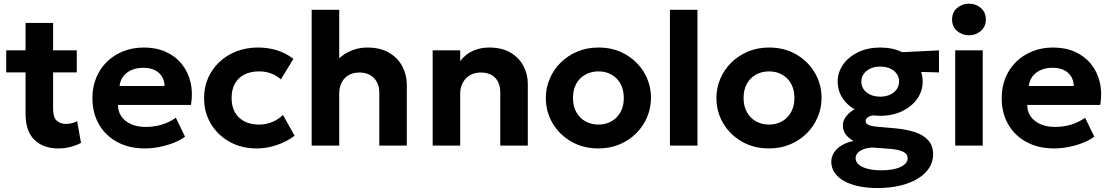

<svg xmlns="http://www.w3.org/2000/svg" viewBox="-20 -772 5888 1018"><path d="M290 15Q209 15 162.2 -30.8Q115.5 -76.5 115.5 -169V-650.5H261.5V-505H387V-388H261.5V-195.5Q261.5 -151 280 -133Q298.5 -115 329.5 -115Q345.5 -115 360.8 -118.8Q376 -122.5 389 -129.5L409.5 -14.5Q387 -2 355.8 6.5Q324.5 15 290 15ZM13 -388V-505H130V-388Z M747.5 15Q665 15 602.5 -18.5Q540 -52 505 -112Q470 -172 470 -252.5Q470 -311 490.2 -360Q510.5 -409 547.2 -444.8Q584 -480.5 633.8 -500.2Q683.5 -520 743 -520Q808.5 -520 859.2 -497Q910 -474 943.5 -432.8Q977 -391.5 990.2 -336Q1003.5 -280.5 992.5 -215.5H605.5Q605.5 -180.5 623.8 -154.5Q642 -128.5 675.2 -113.8Q708.5 -99 753 -99Q797 -99 837 -111Q877 -123 912.5 -147.5L961 -47.5Q937 -29 901 -14.8Q865 -0.5 824.8 7.2Q784.5 15 747.5 15ZM614 -316H852.5Q851 -360.5 821.2 -386.5Q791.5 -412.5 739.5 -412.5Q687.5 -412.5 653.2 -386.5Q619 -360.5 614 -316Z M1340.5 15Q1260.5 15 1197.5 -20Q1134.5 -55 1098.2 -115.5Q1062 -176 1062 -252.5Q1062 -310 1083.5 -358.8Q1105 -407.5 1143.8 -443.8Q1182.5 -480 1234.5 -500Q1286.5 -520 1347 -520Q1402.5 -520 1449.8 -505Q1497 -490 1535.5 -460L1469.5 -351Q1445.5 -372.5 1416.2 -383Q1387 -393.5 1354.5 -393.5Q1309 -393.5 1276.2 -377Q1243.5 -360.5 1225.8 -329Q1208 -297.5 1208 -253Q1208 -186.5 1247.2 -149Q1286.5 -111.5 1354.5 -111.5Q1391 -111.5 1423.2 -125Q1455.5 -138.5 1480.5 -162.5L1542 -52Q1500.5 -21 1447.5 -3Q1394.5 15 1340.5 15Z M1632.5 0V-720H1778.5V-395L1748 -430.5Q1781 -473 1827 -496.5Q1873 -520 1926.5 -520Q1997 -520 2043.8 -492Q2090.5 -464 2113.8 -419Q2137 -374 2137 -323V0H1991V-281.5Q1991 -328.5 1963 -357.8Q1935 -387 1886 -387.5Q1853 -387.5 1828.8 -373.8Q1804.5 -360 1791.5 -334.2Q1778.5 -308.5 1778.5 -274V0Z M2274 0V-505H2420V-448Q2449 -486 2488.8 -503Q2528.5 -520 2572 -520Q2642.5 -520 2688.2 -492.2Q2734 -464.5 2756.2 -420.5Q2778.5 -376.5 2778.5 -328V0H2632.5V-282.5Q2632.5 -330.5 2605.8 -359Q2579 -387.5 2528.5 -387.5Q2496.5 -387.5 2472 -373.2Q2447.5 -359 2433.8 -333.5Q2420 -308 2420 -274.5V0Z M3153 15Q3071.5 15 3008.5 -21.5Q2945.5 -58 2909.8 -118.8Q2874 -179.5 2874 -252.5Q2874 -306 2894.5 -354.2Q2915 -402.5 2952.5 -439.8Q2990 -477 3041 -498.5Q3092 -520 3153 -520Q3234.5 -520 3297.2 -483.5Q3360 -447 3395.8 -386.2Q3431.5 -325.5 3431.5 -252.5Q3431.5 -199.5 3411 -151Q3390.5 -102.5 3353.2 -65.2Q3316 -28 3265 -6.5Q3214 15 3153 15ZM3153 -111.5Q3191.5 -111.5 3222 -128.8Q3252.5 -146 3270 -177.8Q3287.5 -209.5 3287.5 -252.5Q3287.5 -296 3270.2 -327.5Q3253 -359 3222.5 -376.2Q3192 -393.5 3153 -393.5Q3114 -393.5 3083.2 -376.2Q3052.5 -359 3035.2 -327.5Q3018 -296 3018 -252.5Q3018 -209 3035.5 -177.5Q3053 -146 3083.5 -128.8Q3114 -111.5 3153 -111.5Z M3532 0V-720H3678V0Z M4057.5 15Q3976 15 3913 -21.5Q3850 -58 3814.2 -118.8Q3778.5 -179.5 3778.5 -252.5Q3778.5 -306 3799 -354.2Q3819.5 -402.5 3857 -439.8Q3894.5 -477 3945.5 -498.5Q3996.5 -520 4057.5 -520Q4139 -520 4201.8 -483.5Q4264.5 -447 4300.2 -386.2Q4336 -325.5 4336 -252.5Q4336 -199.5 4315.5 -151Q4295 -102.5 4257.8 -65.2Q4220.5 -28 4169.5 -6.5Q4118.5 15 4057.5 15ZM4057.5 -111.5Q4096 -111.5 4126.5 -128.8Q4157 -146 4174.5 -177.8Q4192 -209.5 4192 -252.5Q4192 -296 4174.8 -327.5Q4157.5 -359 4127 -376.2Q4096.5 -393.5 4057.5 -393.5Q4018.5 -393.5 3987.8 -376.2Q3957 -359 3939.8 -327.5Q3922.5 -296 3922.5 -252.5Q3922.5 -209 3940 -177.5Q3957.5 -146 3988 -128.8Q4018.5 -111.5 4057.5 -111.5Z M4633.5 225Q4577 225 4531.8 215.2Q4486.5 205.5 4454.2 187.2Q4422 169 4404.8 143Q4387.5 117 4387.5 85Q4387.5 60 4401.5 37.8Q4415.5 15.5 4441.8 -0.8Q4468 -17 4506 -24.5Q4477 -40.5 4463 -60.8Q4449 -81 4449 -106.5Q4449 -129 4462.5 -149.5Q4476 -170 4500.2 -186Q4524.5 -202 4557.2 -211.8Q4590 -221.5 4628.5 -221.5L4656.5 -164.5Q4627.5 -164.5 4608.2 -160.5Q4589 -156.5 4579.2 -148.5Q4569.5 -140.5 4569.5 -130Q4569.5 -116.5 4585.5 -109.5Q4601.5 -102.5 4637 -99.5L4723 -92Q4786 -86.5 4832 -71Q4878 -55.5 4902.8 -26.8Q4927.5 2 4927.5 47Q4927.5 85 4906.8 117.8Q4886 150.5 4847 174.5Q4808 198.5 4754 211.8Q4700 225 4633.5 225ZM4653.5 131Q4718 131 4755.2 113Q4792.5 95 4792.5 66.5Q4792.5 44.5 4769.2 32.8Q4746 21 4697 17L4602 10Q4575 12.5 4555.8 20.2Q4536.5 28 4526.5 40.2Q4516.5 52.5 4516.5 67.5Q4516.5 86.5 4533.2 100.8Q4550 115 4580.5 123Q4611 131 4653.5 131ZM4647 -158Q4581 -158 4530.2 -182Q4479.5 -206 4450.5 -247Q4421.5 -288 4421.5 -339.5Q4421.5 -389.5 4450.8 -430.5Q4480 -471.5 4531 -495.8Q4582 -520 4647 -520Q4711.5 -520 4762.5 -496Q4813.5 -472 4842.8 -431.2Q4872 -390.5 4872 -339.5Q4872 -289 4843 -248Q4814 -207 4763.2 -182.5Q4712.5 -158 4647 -158ZM4647 -259.5Q4676 -259.5 4698.5 -269.8Q4721 -280 4734 -298Q4747 -316 4747 -339.5Q4747 -375 4718.8 -397Q4690.5 -419 4647 -419Q4618 -419 4595.5 -408.8Q4573 -398.5 4560 -380.8Q4547 -363 4547 -339.5Q4547 -304 4575.2 -281.8Q4603.5 -259.5 4647 -259.5ZM4724 -394.5 4669 -490.5 4958.5 -505V-388Z M5044.5 0V-505H5190.5V0ZM5117.5 -585Q5081 -585 5054.5 -607.8Q5028 -630.5 5028 -668.5Q5028 -707 5054.5 -729.8Q5081 -752.5 5117.5 -752.5Q5154 -752.5 5180.5 -729.8Q5207 -707 5207 -668.5Q5207 -630.5 5180.5 -607.8Q5154 -585 5117.5 -585Z M5568.5 15Q5486 15 5423.5 -18.5Q5361 -52 5326 -112Q5291 -172 5291 -252.5Q5291 -311 5311.2 -360Q5331.5 -409 5368.2 -444.8Q5405 -480.5 5454.8 -500.2Q5504.5 -520 5564 -520Q5629.5 -520 5680.2 -497Q5731 -474 5764.5 -432.8Q5798 -391.5 5811.2 -336Q5824.5 -280.5 5813.5 -215.5H5426.5Q5426.5 -180.5 5444.8 -154.5Q5463 -128.5 5496.2 -113.8Q5529.5 -99 5574 -99Q5618 -99 5658 -111Q5698 -123 5733.5 -147.5L5782 -47.5Q5758 -29 5722 -14.8Q5686 -0.5 5645.8 7.2Q5605.5 15 5568.5 15ZM5435 -316H5673.5Q5672 -360.5 5642.2 -386.5Q5612.5 -412.5 5560.5 -412.5Q5508.5 -412.5 5474.2 -386.5Q5440 -360.5 5435 -316Z"/></svg>

Font: Geologica Roman SemiBold
Style: Regular
Weight: 600
Designer: Sindre Bremnes, Frode Helland
Foundry: Monokrom Skriftforlag AS
Version: Version 1.010;gftools[0.9.28]